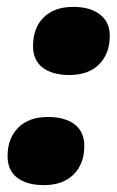

<svg xmlns="http://www.w3.org/2000/svg" viewBox="-20 -530 340 558"><path d="M182 -312Q132 -312 104 -333.5Q76 -355 76 -396Q76 -449 107 -479.5Q138 -510 193 -510Q242 -510 270.5 -488Q299 -466 299 -426Q299 -374 268 -343Q237 -312 182 -312ZM108 8Q58 8 30 -13.5Q2 -35 2 -76Q2 -128 33 -159Q64 -190 119 -190Q169 -190 197 -168.5Q225 -147 225 -106Q225 -54 194 -23Q163 8 108 8Z"/></svg>

Font: Elaine Sans ExtraBold
Style: Italic
Weight: 800
Italic angle: -13°
Designer: Wei Huang
Foundry: Wei Huang
Version: Version 2.001;December 24, 2019;FontCreator 12.0.0.2547 64-b